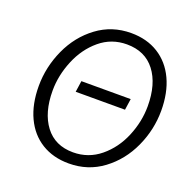

<svg xmlns="http://www.w3.org/2000/svg" viewBox="-132 -861 977 999"><g transform="rotate(20 356.0 -361.5)"><path d="M269 -412H542L533 -350H260ZM69 -313Q69 -418 113.5 -516Q158 -614 240 -675Q322 -736 428 -736Q515 -736 579 -696Q643 -656 677.5 -582.5Q712 -509 712 -409Q712 -304 667.5 -206.5Q623 -109 541 -48Q459 13 353 13Q266 13 202 -26.5Q138 -66 103.5 -139.5Q69 -213 69 -313ZM638 -407Q638 -530 583 -601.5Q528 -673 427 -673Q342 -673 278 -619.5Q214 -566 179.5 -482.5Q145 -399 145 -315Q145 -193 199.5 -121Q254 -49 354 -49Q439 -49 504 -102.5Q569 -156 603.5 -239Q638 -322 638 -407Z"/></g></svg>

Font: Nebula Sans Book
Style: Regular
Weight: 400
Italic angle: -9°
Designer: Paul D. Hunt for Adobe (as Source Sans)
Foundry: Nebula Entertainment & Broadcasting LLC
Version: Version 1.010